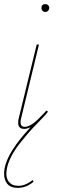

<svg xmlns="http://www.w3.org/2000/svg" viewBox="-26 -622 292 931"><path d="M194 -602Q202 -602 207.5 -596.5Q213 -591 213 -583Q213 -576 207.5 -570Q202 -564 194 -564Q186 -564 180.5 -569.5Q175 -575 175 -583Q175 -602 194 -602ZM180 -50Q146 -15 127.5 5Q109 25 78.5 62.5Q48 100 30 134Q12 168 7 198Q0 236 15.5 257.5Q31 279 63 279Q98 279 132 251L137 259Q101 289 61 289Q20 289 4.5 262.5Q-11 236 -4 196Q10 115 122 -5Q104 3 91 3Q53 3 65 -49L152 -406H163L76 -47Q67 -7 94 -7Q120 -7 158 -43Q165 -51 177.5 -63Q190 -75 194 -80L199 -86L207 -80L204 -77Q192 -62 180 -50Z"/></svg>

Font: EauTestInfant Hairline
Style: Italic
Weight: 250
Italic angle: -12°
Designer: Christian Thalmann (Catharsis Fonts)
Version: Version 0.001;PS 000.001;hotconv 1.0.88;makeotf.lib2.5.64775